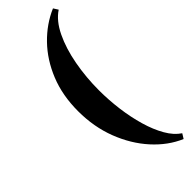

<svg xmlns="http://www.w3.org/2000/svg" viewBox="-316 -819 1008 1008"><g transform="rotate(-45 188.0 -315.0)"><path d="M370 143.5 353.5 170Q272 135 206.8 62.8Q141.5 -9.5 103.2 -109Q65 -208.5 65 -325Q65 -441.5 103.2 -536Q141.5 -630.5 206.8 -697.8Q272 -765 353.5 -800L370 -774Q320.5 -741.5 287 -672Q253.5 -602.5 236.8 -511.8Q220 -421 220 -325Q220 -253 229.5 -180.2Q239 -107.5 257.8 -43Q276.5 21.5 304.5 70.2Q332.5 119 370 143.5Z"/></g></svg>

Font: Bodoni* 06pt
Style: Bold
Weight: 700
Version: Version 2.3